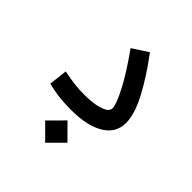

<svg xmlns="http://www.w3.org/2000/svg" viewBox="-186 -614 958 958"><g transform="rotate(45 293.0 -134.5)"><path d="M252.4 2.4Q207.5 2.4 168.7 -2Q129.9 -6.3 87.9 -17.1L99.1 -114.7Q143.1 -106 176.5 -101.8Q210 -97.7 250 -97.7Q282.2 -97.7 315.7 -102.8Q349.1 -107.9 371.8 -119.6Q394.5 -131.3 394.5 -150.4Q394.5 -177.2 356.2 -251.2Q317.9 -325.2 245.6 -425.8L328.6 -479.5Q404.3 -378.4 449.2 -292.5Q494.1 -206.5 494.1 -145.5Q494.1 -75.7 431.2 -36.6Q368.2 2.4 252.4 2.4ZM278.3 209.5 199.7 130.9 278.3 51.8 356.9 130.9Z"/></g></svg>

Font: Cascadia Mono PL
Style: Regular
Weight: 400
Monospace: yes
Designer: Aaron Bell
Foundry: Saja Typeworks
Version: Version 2404.023; ttfautohint (v1.8.4)